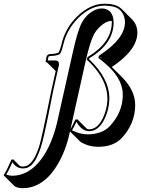

<svg xmlns="http://www.w3.org/2000/svg" viewBox="-137 -718 754 1026"><path d="M235.8 -10.3Q208.5 116.2 144.5 199.7Q139.6 206.5 135.3 211.4Q103.5 248.5 65.4 268.1Q27.3 287.6 -15.1 287.6Q-45.4 287.1 -59.6 276.4L-116.2 220.2L-116.7 216.8Q-101.6 194.8 -75.7 134.8L-65.9 133.8L-30.3 169.4Q-22 171.9 -14.2 171.9Q28.3 171.9 58.1 102.1Q64.5 86.9 71.3 67.9Q83.5 32.7 129.9 -197.8Q134.3 -219.2 137.7 -235.8L160.6 -338.4L113.8 -384.8Q109.4 -385.3 107.9 -386.2Q106.9 -388.2 106.9 -390.1L111.8 -415Q115.7 -428.7 132.3 -429.2Q158.7 -429.7 175.8 -437Q184.6 -452.1 190.4 -477.1Q209.5 -564 272.9 -627.9Q343.3 -697.3 420.4 -698.2Q478.5 -697.8 504.9 -676.8Q509.8 -672.9 513.2 -669.9L569.8 -613.3Q596.7 -585.4 597.2 -542Q595.2 -449.2 460.4 -359.9L516.1 -304.7Q585.4 -234.4 585.4 -156.7Q585 -58.1 514.6 18.6Q469.2 66.4 388.7 66.4Q332 65.9 291.5 38.6L236.8 -15.6ZM460 -606.4Q426.3 -606 389.2 -567.4Q374.5 -551.8 365.7 -535.6Q343.8 -494.6 319.3 -385.3L239.7 -28.3Q246.6 -38.6 265.6 -79.1L276.9 -80.1L328.6 -28.8Q335 -27.3 339.8 -26.9Q381.3 -28.3 408.2 -78.1Q437 -133.8 437 -192.9Q436 -290 343.8 -383.3Q335.4 -391.6 327.1 -398.9L330.1 -412.1Q331.1 -412.6 334.5 -415Q459 -491.2 460.4 -597.2Q460.4 -602.5 460 -606.4ZM411.1 -403.3 400.4 -414.1 399.9 -412.1Q405.3 -407.7 411.1 -403.3ZM169.4 -69.3 253.4 -444.3Q278.3 -556.2 300.3 -596.7Q327.1 -646 375 -666.5Q390.6 -672.9 404.3 -672.9Q460 -672.9 468.8 -615.7Q470.2 -606.4 470.2 -597.2Q469.7 -483.9 338.9 -405.8L338.4 -402.3Q446.8 -300.3 447.3 -192.9Q446.8 -129.9 417 -73.2Q386.2 -17.6 339.8 -17.1Q301.8 -17.1 274.9 -61.5Q272.9 -64.9 271.5 -67.4Q255.9 -33.2 247.6 -22Q288.1 -0.5 332 0Q409.7 -1 450.7 -44.9Q516.6 -116.2 519 -204.6Q519 -209.5 519 -213.4Q519 -302.2 417.5 -385.3Q406.2 -394 394 -404.3L388.7 -408.2L391.6 -420.4L395 -422.4Q530.3 -511.2 530.8 -598.6Q529.8 -644 499 -668.9Q473.6 -687.5 420.4 -688Q346.7 -687 280.3 -621.1Q218.3 -558.1 200.2 -475.1Q193.8 -447.3 184.6 -431.6L182.6 -429.2L180.2 -427.7Q160.6 -418.9 132.3 -418.9Q123 -418 121.6 -413.1L118.2 -395H158.7Q179.2 -395 178.2 -372.6Q177.7 -369.1 177.2 -366.7L147.5 -233.9Q141.1 -203.6 128.9 -140.6Q94.7 30.8 80.6 71.3Q77.1 81.1 74.2 88.9Q71.3 96.7 67.6 105.5Q64 114.3 60.5 121.3Q57.1 128.4 53 135.7Q48.8 143.1 44.4 148.7Q40 154.3 35.2 159.9Q30.3 165.5 24.7 169.4Q19 173.3 13.2 176.3Q7.3 179.2 0.2 180.7Q-6.8 182.1 -14.2 182.1Q-51.8 181.2 -70.3 148.4Q-90.3 193.8 -103.5 215.3Q-86.9 220.7 -71.3 221.2Q9.8 220.2 70.8 148.4Q128.9 80.1 161.6 -38.1Q166 -54.2 169.4 -69.3Z"/></svg>

Font: Linux Biolinum Shadow O
Style: Italic
Weight: 400
Italic angle: -12°
Designer: Philipp H. Poll
Foundry: Philipp H. Poll
Version: Version 0.6.2